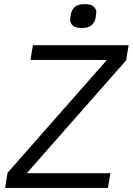

<svg xmlns="http://www.w3.org/2000/svg" viewBox="-20 -919 649 939"><path d="M508 0H5L17 -74L503 -626H129L141 -698H609L597 -624L111 -72H520ZM381 -782Q349 -782 336 -794Q323 -806 323 -822Q323 -827 324.5 -836.5Q326 -846 327 -851Q330 -869 345 -884Q360 -899 393 -899Q425 -899 438 -887Q451 -875 451 -859Q451 -854 449.5 -844.5Q448 -835 447 -830Q444 -812 429 -797Q414 -782 381 -782Z"/></svg>

Font: IBM Plex Mono
Style: Italic
Weight: 400
Italic angle: -9°
Monospace: yes
Designer: Mike Abbink, Paul van der Laan, Pieter van Rosmalen
Foundry: Bold Monday
Version: Version 2.3